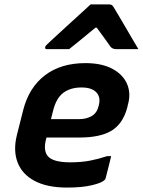

<svg xmlns="http://www.w3.org/2000/svg" viewBox="-20 -835 645 867"><path d="M366 -550Q439 -550 487 -524.5Q535 -499 553.5 -456.5Q572 -414 558 -364L554 -347Q534 -275 483 -244.5Q432 -214 339 -214H190L188 -207Q175 -156 195 -131Q218 -102 297 -102Q347 -102 386 -109.5Q425 -117 464 -130H482Q476 -106 470 -81Q464 -56 457 -30Q456 -26 452 -22Q439 -9 394.5 1.5Q350 12 283 12Q193 12 136.5 -18Q80 -48 59.5 -101.5Q39 -155 56 -224L85 -339Q111 -440 183 -495Q255 -550 366 -550ZM348 -440Q298 -440 266 -416Q234 -392 220 -336L210 -297H337Q371 -297 395 -311.5Q419 -326 426 -359Q436 -397 414 -419Q404 -429 388 -434.5Q372 -440 348 -440ZM389 -815H474Q482 -815 486.5 -811Q491 -807 499 -793Q504 -784 516.5 -763.5Q529 -743 544.5 -716Q560 -689 576 -662Q592 -635 605 -613H506Q488 -613 479 -624Q473 -633 457.5 -654.5Q442 -676 417 -710H411Q371 -677 343 -654Q315 -631 292 -613H192Q182 -613 184 -622Q185 -627 189 -631Q193 -635 209 -650Q224 -664 248.5 -686.5Q273 -709 300.5 -734Q328 -759 352 -781Q376 -803 389 -815Z"/></svg>

Font: Recursive Mn Lnr St
Style: Bold Italic
Weight: 700
Italic angle: -15°
Monospace: yes
Version: Version 1.079;hotconv 1.0.112;makeotfexe 2.5.65598; ttfautoh